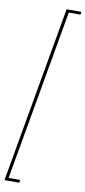

<svg xmlns="http://www.w3.org/2000/svg" viewBox="-118 -974 532 1200"><g transform="rotate(10 148.0 -374.5)"><path d="M5 185 202 -934H296L293 -916H219L28 167H102L99 185Z"/></g></svg>

Font: Poppins Thin
Style: Italic
Weight: 250
Italic angle: -10°
Designer: Ninad Kale (Devanagari), Jonny Pinhorn (Latin)
Foundry: Indian Type Foundry
Version: Version 3.200;PS 1.000;hotconv 16.6.54;makeotf.lib2.5.65590